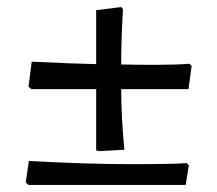

<svg xmlns="http://www.w3.org/2000/svg" viewBox="-20 -515 616 545"><path d="M324 -262Q324 -185 333 -90L263 -86L253 -88V-262H69L61 -269L70 -340Q192 -334 253 -333V-486L324 -495L329 -489Q324 -401 324 -333V-332Q361 -331 420 -331Q479 -331 518 -334L524 -328L515 -262ZM62 -58Q232 -49 351.5 -49Q471 -49 510 -52L516 -46L507 10H61L53 3Z"/></svg>

Font: Almendra SC
Style: Bold
Weight: 700
Designer: Ana Sanfelippo
Foundry: Ana Sanfelippo
Version: Version 1.003